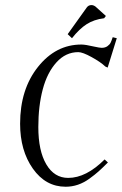

<svg xmlns="http://www.w3.org/2000/svg" viewBox="-20 -710 471 741"><path d="M241.2 -578.1 314.5 -680.7Q321.3 -690.4 333 -690.4Q340.8 -690.4 348.6 -684.6L388.7 -648.4L381.8 -639.6Q342.8 -634.8 314.5 -616.7Q286.1 -598.6 257.8 -562.5ZM57.6 -232.4Q57.6 -365.2 126.5 -451.7Q195.3 -538.1 293.9 -538.1Q309.6 -538.1 342.8 -530.3Q365.2 -525.4 372.1 -525.4Q385.7 -525.4 394.5 -531.7Q403.3 -538.1 406.7 -544.9Q410.2 -551.8 415 -566.4L430.7 -562.5L395.5 -449.2L386.7 -453.1Q368.2 -470.7 333.5 -489.7Q298.8 -508.8 282.2 -508.8Q233.4 -508.8 197.8 -469.2Q162.1 -429.7 145 -365.2Q127.9 -300.8 127.9 -219.7Q127.9 -127.9 158.7 -75.7Q189.5 -23.4 243.2 -23.4Q312.5 -23.4 383.8 -94.7L396.5 -83Q375 -61.5 360.8 -48.8Q346.7 -36.1 325.2 -20.5Q303.7 -4.9 280.8 2.9Q257.8 10.7 233.4 10.7Q156.2 10.7 106.9 -59.1Q57.6 -128.9 57.6 -232.4Z"/></svg>

Font: Kleymisska
Style: Regular
Weight: 500
Italic angle: -8°
Designer: gluk
Foundry: gluk
Version: Version 0.298